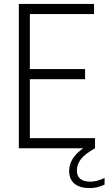

<svg xmlns="http://www.w3.org/2000/svg" viewBox="-20 -760 556 984"><path d="M76.5 0V-740H462V-688H133V-406H416V-354H133V-52H467V0ZM440.5 204Q389 204 361.8 181.5Q334.5 159 334.5 116.5Q334.5 76 361 41.8Q387.5 7.5 447 -26L467 0Q414 29.5 394 56.5Q374 83.5 374 113Q374 171 443 171Q458.5 171 476 166.8Q493.5 162.5 516 152V186Q478.5 204 440.5 204Z"/></svg>

Font: Encode Sans Condensed Condensed Light
Style: Regular
Weight: 300
Width: 3
Designer: Multiple Designers
Foundry: Impallari Type
Version: Version 3.000; ttfautohint (v1.8.3) -l 8 -r 50 -G 200 -x 14 